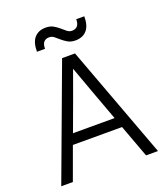

<svg xmlns="http://www.w3.org/2000/svg" viewBox="-160 -1010 970 1119"><g transform="rotate(-20 325.0 -450.0)"><path d="M476 -203H171L97 0H25L285 -700H365L625 0H551ZM195 -267H453L382 -460L324 -620L266 -460ZM395 -770Q367 -770 348 -781Q329 -792 314 -805Q299 -818 285.5 -829Q272 -840 255 -840Q234 -840 222 -827Q210 -814 210 -785H160Q160 -844 185.5 -872Q211 -900 255 -900Q283 -900 302 -889Q321 -878 336 -865Q351 -852 364.5 -841Q378 -830 395 -830Q416 -830 428 -843Q440 -856 440 -885H490Q490 -826 464.5 -798Q439 -770 395 -770Z"/></g></svg>

Font: Retni Sans
Style: Regular
Weight: 400
Designer: Vitaly Kuzmin
Foundry: ParaType Ltd.
Version: Version 1.00;March 2, 2019;FontCreator 11.5.0.2425 64-bit; t